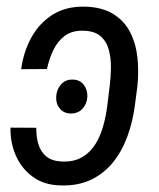

<svg xmlns="http://www.w3.org/2000/svg" viewBox="-20 -559 488 589"><path d="M12.2 -167.5 91.3 -167Q90.8 -140.1 97.7 -116.9Q104.5 -93.8 121.8 -79.3Q139.2 -64.9 169.4 -63.5Q206.5 -62 231.7 -76.7Q256.8 -91.3 272.5 -116.5Q288.1 -141.6 296.6 -172.4Q305.2 -203.1 309.1 -234.4L316.4 -294.4Q319.8 -320.8 320.3 -349.9Q320.8 -378.9 314.2 -404.8Q307.6 -430.7 289.3 -447.3Q271 -463.9 235.8 -464.8Q200.7 -465.8 178.2 -448.7Q155.8 -431.6 143.1 -404.3Q130.4 -377 124 -347.2L44.9 -346.7Q52.2 -400.4 76.4 -444.3Q100.6 -488.3 141.8 -514.2Q183.1 -540 241.2 -538.6Q293.5 -537.1 327.4 -516.1Q361.3 -495.1 379.2 -460.2Q397 -425.3 401.6 -382.3Q406.2 -339.4 401.4 -293.9L393.6 -234.4Q387.2 -186 371.1 -141.4Q355 -96.7 327.4 -62Q299.8 -27.3 259.5 -7.8Q219.2 11.7 164.1 9.8Q114.7 8.3 80.6 -16.6Q46.4 -41.5 28.8 -81.3Q11.2 -121.1 12.2 -167.5ZM199.2 -210.9Q176.8 -210.4 164.1 -225.3Q151.4 -240.2 152.3 -261.2Q152.8 -282.2 165.8 -298.3Q178.7 -314.5 200.7 -314.9Q223.6 -315.4 236.1 -300Q248.5 -284.7 248 -262.7Q247.1 -241.7 234.1 -226.6Q221.2 -211.4 199.2 -210.9Z"/></svg>

Font: Roboto Condensed
Style: Italic
Weight: 400
Italic angle: -12°
Designer: Christian Robertson
Foundry: Google
Version: Version 3.0